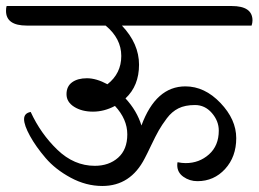

<svg xmlns="http://www.w3.org/2000/svg" viewBox="-62 -671 859 638"><path d="M708 -651Q777 -651 777 -603Q777 -595 774 -586H343Q400 -526 400 -456Q400 -386 355 -344Q393 -303 408 -254Q456 -384 554 -384Q618 -384 670.5 -329Q723 -274 723 -212Q723 -150 686 -109.5Q649 -69 594 -69Q568 -69 547.5 -83.5Q527 -98 527 -122Q527 -128 528 -132Q542 -129 555 -129Q600 -129 632.5 -158Q665 -187 665 -237Q665 -269 642 -295.5Q619 -322 586 -322Q553 -322 531 -311Q509 -300 492.5 -278Q476 -256 465.5 -237.5Q455 -219 440.5 -188.5Q426 -158 419 -145Q372 -53 278 -53Q224 -53 173 -80.5Q122 -108 89.5 -146Q57 -184 37.5 -219.5Q18 -255 18 -275Q18 -295 40 -299Q73 -227 128.5 -173.5Q184 -120 253 -120Q300 -120 330.5 -147Q361 -174 361 -224.5Q361 -275 320 -319Q284 -300 247 -300Q210 -300 184.5 -316Q159 -332 159 -358Q159 -384 177.5 -397.5Q196 -411 227 -411Q258 -411 295 -391Q341 -427 341 -485Q341 -543 289 -586H27Q-42 -586 -42 -635Q-42 -645 -40 -651Z"/></svg>

Font: Laila
Style: Regular
Weight: 400
Designer: Hitesh Malaviya
Foundry: Indian Type Foundry
Version: Version 1.302;PS 1.0;hotconv 1.0.78;makeotf.lib2.5.61930; tt